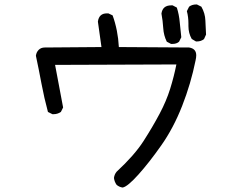

<svg xmlns="http://www.w3.org/2000/svg" viewBox="-20 -790 1040 861"><path d="M530 51Q515 49 503 39Q493 25 491 8Q493 -8 503 -20Q583 -94 624 -158Q665 -222 695.5 -279.5Q726 -337 743 -391.5Q760 -446 771 -501L227 -499Q236 -448 245.5 -401Q255 -354 263 -308L253 -288Q238 -278 221 -278H215L195 -288Q178 -351 166 -415Q154 -479 141 -540Q143 -556 153.5 -566.5Q164 -577 181 -577L435 -579L419 -693Q424 -730 459 -730H466L485 -721Q509 -655 513 -579L828 -577Q860 -572 860 -542Q860 -532 857 -519Q836 -415 797 -315.5Q758 -216 703.5 -138.5Q649 -61 600.5 -7Q552 47 530 51ZM753 -593H747L728 -603Q714 -631 712 -664Q710 -697 704 -729Q709 -766 748 -766H754L773 -756Q783 -725 786 -690.5Q789 -656 793 -623L783 -603Q772 -593 753 -593ZM862 -604H859L840 -615Q825 -641 825 -673V-684Q825 -714 818 -740L828 -760Q841 -770 860 -770H863L883 -760Q900 -730 901 -698Q902 -666 904 -635L895 -615Q882 -604 862 -604Z"/></svg>

Font: Xiaolai SC
Style: Regular
Weight: 400
Designer: Nozomi Seto 瀬戸のぞみ
Version: Version 3.11;December 4, 2020;FontCreator 13.0.0.2613 64-bit